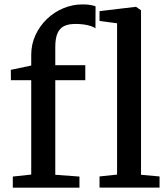

<svg xmlns="http://www.w3.org/2000/svg" viewBox="-20 -850 760 870"><path d="M38 0.5V-50L121.5 -59V-486.5H29.5L29 -533.5L121.5 -553V-601.5Q121.5 -649.5 140.8 -691Q160 -732.5 192.5 -763.8Q225 -795 266.8 -812.5Q308.5 -830 353 -830Q377.5 -830 391 -827.2Q404.5 -824.5 413 -821.5L412.5 -721.5Q403 -729.5 378.5 -735.5Q354 -741.5 321 -741.5Q289.5 -741.5 269.8 -731.5Q250 -721.5 240.2 -698.5Q230.5 -675.5 230.5 -636.5V-554.5H366.5V-486.5H230.5V-58L340 -50V0.5ZM510.5 -59V-744.5L431 -755V-799.5L594.5 -819H596.5L619 -803.5V-58L703 -50.5V0H431V-50.5Z"/></svg>

Font: Merriweather 20pt Medium
Style: Regular
Weight: 500
Version: Version 2.100